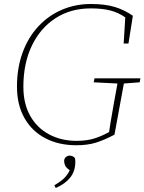

<svg xmlns="http://www.w3.org/2000/svg" viewBox="-20 -712 723 961"><path d="M65 -278Q65 -372 93 -448.5Q121 -525 171.5 -579.5Q222 -634 289.5 -663Q357 -692 435 -692Q506 -692 555 -677Q604 -662 645 -633L623 -494H599L607 -625Q573 -649 532.5 -659.5Q492 -670 434 -670Q334 -670 258 -621Q182 -572 139.5 -483.5Q97 -395 97 -278Q97 -192 131.5 -131.5Q166 -71 226.5 -39Q287 -7 363 -7Q412 -7 449 -18Q486 -29 526 -51L533 -97Q541 -146 550 -195.5Q559 -245 568 -294L449 -300L453 -320H683L679 -300L600 -294L553 -38Q502 -11 460 2Q418 15 362 15Q274 15 207 -20Q140 -55 102.5 -121Q65 -187 65 -278ZM259 229 252 215Q284 197 301.5 179.5Q319 162 329 140Q309 126 305 114Q301 102 301 94Q301 82 309.5 74.5Q318 67 328 67Q345 67 355 79Q356 84 356.5 88.5Q357 93 357 98Q357 144 332 176Q307 208 259 229Z"/></svg>

Font: Source Serif Pro ExtraLight
Style: Italic
Weight: 200
Italic angle: -12°
Designer: Frank Grießhammer
Foundry: Adobe Systems Incorporated
Version: Version 3.001;hotconv 1.0.111;makeotfexe 2.5.65597